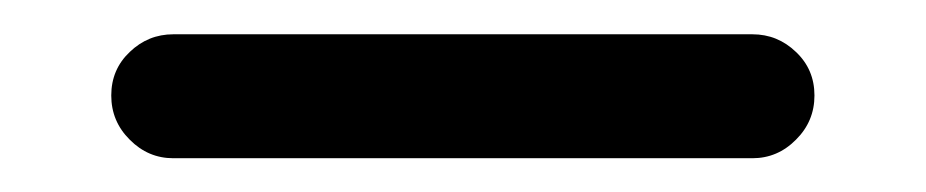

<svg xmlns="http://www.w3.org/2000/svg" viewBox="-20 63 540 112"><path d="M81.1 155.3Q66.4 155.3 55.7 144.5Q44.9 133.8 44.9 118.7Q44.9 103.5 55.7 93.3Q66.4 83 81.1 83H418.9Q433.6 83 444.3 93.3Q455.1 103.5 455.1 118.7Q455.1 133.8 444.3 144.5Q433.6 155.3 418.9 155.3Z"/></svg>

Font: Rounded-X Mgen+ 1m medium
Style: Regular
Weight: 500
Designer: [Source Han Sans]
Ryoko NISHIZUKA  (kana & ideographs); Paul D. Hunt (Latin, Greek & Cyrillic); Wenlong ZHANG  (bopomofo
Version: Version 1.059.20150602